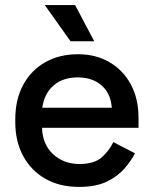

<svg xmlns="http://www.w3.org/2000/svg" viewBox="-20 -720 600 754"><path d="M40 -240V-252Q40 -329 71 -386.5Q102 -444 157.5 -475.5Q213 -507 286 -507Q357 -507 410.5 -475.5Q464 -444 494 -388Q524 -332 524 -257V-218H145Q147 -153 188.5 -114.5Q230 -76 292 -76Q350 -76 379.5 -102Q409 -128 425 -162L510 -118Q496 -90 469.5 -59Q443 -28 400 -7Q357 14 290 14Q215 14 159 -17.5Q103 -49 71.5 -106.5Q40 -164 40 -240ZM419 -297Q415 -353 379 -384.5Q343 -416 285 -416Q227 -416 190.5 -384.5Q154 -353 146 -297ZM257 -558 156 -700H275L350 -558Z"/></svg>

Font: Space Grotesk Frontify Medium
Style: Regular
Weight: 500
Designer: Florian Karsten
Version: Version 2.000